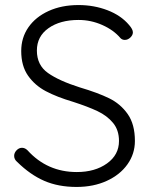

<svg xmlns="http://www.w3.org/2000/svg" viewBox="-20 -730 602 760"><path d="M48 -89Q36 -99 36 -113Q36 -125 45.5 -135Q55 -145 67 -145Q79 -145 89 -135Q167 -49 284 -49Q356 -49 403.5 -83Q451 -117 451 -172Q451 -215 427.5 -243.5Q404 -272 366 -290Q328 -308 269 -327Q205 -346 161.5 -369Q118 -392 91 -430.5Q64 -469 64 -528Q64 -581 92.5 -622Q121 -663 172.5 -686.5Q224 -710 291 -710Q352 -710 405.5 -689.5Q459 -669 491 -631Q506 -614 506 -602Q506 -591 496 -581.5Q486 -572 474 -572Q464 -572 457 -579Q430 -611 385 -631Q340 -651 291 -651Q218 -651 172 -618.5Q126 -586 126 -530Q126 -472 170 -441Q214 -410 296 -384Q367 -363 412 -341Q457 -319 485.5 -278.5Q514 -238 514 -172Q514 -121 484.5 -79.5Q455 -38 402.5 -14Q350 10 283 10Q211 10 155.5 -14Q100 -38 48 -89Z"/></svg>

Font: Quicksand
Style: Regular
Weight: 400
Designer: Andrew Paglinawan
Foundry: Andrew Paglinawan
Version: Version 3.000